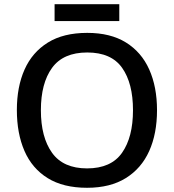

<svg xmlns="http://www.w3.org/2000/svg" viewBox="-20 -881 825 911"><path d="M725 -358Q725 -247 688 -164.5Q651 -82 577 -36Q503 10 393 10Q280 10 206 -36Q132 -82 96 -165Q60 -248 60 -359Q60 -469 96.5 -551Q133 -633 207 -679Q281 -725 394 -725Q504 -725 577.5 -679.5Q651 -634 688 -551.5Q725 -469 725 -358ZM174 -358Q174 -230 227 -156Q280 -82 393 -82Q507 -82 559 -156Q611 -230 611 -358Q611 -486 559.5 -559Q508 -632 394 -632Q280 -632 227 -559Q174 -486 174 -358ZM546 -861V-781H239V-861Z"/></svg>

Font: Noto Sans Tamil Medium
Style: Regular
Weight: 500
Designer: Jelle Bosma - Monotype Design Team
Foundry: Monotype Imaging Inc.
Version: Version 2.004; ttfautohint (v1.8.4.7-5d5b)